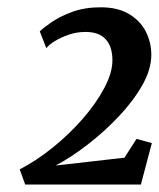

<svg xmlns="http://www.w3.org/2000/svg" viewBox="-20 -928 436 526"><path d="M49 -422.5 34 -464Q79.5 -487.5 124.8 -524Q170 -560.5 207 -603Q244 -645.5 266.2 -687.8Q288.5 -730 288 -764.5Q287.5 -801 269.2 -820.8Q251 -840.5 214 -840.5Q190.5 -840.5 168.5 -833Q146.5 -825.5 130 -815.2Q113.5 -805 107 -796L89 -842Q98.5 -851.5 121.2 -867.2Q144 -883 178 -895.5Q212 -908 255.5 -908Q302.5 -908 333.2 -889.8Q364 -871.5 379.2 -842Q394.5 -812.5 394.5 -778Q394.5 -737.5 369.2 -693.5Q344 -649.5 304.2 -607.8Q264.5 -566 219.2 -531.2Q174 -496.5 132.5 -474.5L321 -496L354 -547.5L396 -536L366 -422.5Z"/></svg>

Font: Merriweather 24pt SemiCondensed
Style: Bold Italic
Weight: 700
Width: 4
Italic angle: -7.8°
Designer: Eben Sorkin
Foundry: Eben Sorkin
Version: Version 2.101